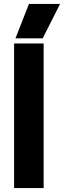

<svg xmlns="http://www.w3.org/2000/svg" viewBox="-20 -961 327 981"><path d="M128 -941H287L198 -765H59ZM52 -739H203V0H52Z"/></svg>

Font: Prompt SemiBold
Style: Regular
Weight: 600
Designer: Katatrad Team
Foundry: CadsonDemak
Version: Version 1.000